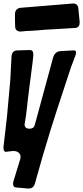

<svg xmlns="http://www.w3.org/2000/svg" viewBox="-20 -862 477 1101"><path d="M129 -684 99 -681Q70 -681 67 -707V-710Q67 -714 66.5 -724Q66 -734 66 -739V-782Q66 -796 74 -805.5Q82 -815 95 -817L399 -842Q426 -842 429 -815Q435 -761 437 -735Q437 -705 414 -702L300 -695Q234 -692 197 -688Q184 -687 161 -685.5Q138 -684 129 -684ZM328 -569 401 -573H404Q416 -573 416 -561Q416 -557 414 -547V-548L387 -476L306 -230L271 -120Q223 35 182 184Q175 219 144 219H139L72 213Q55 212 55 192Q55 184 56 180V181L95 54Q98 44 98 37Q98 24 87.5 14Q77 4 58 4H52L19 8Q18 8 16 8L15 9Q0 9 0 -14V-19L20 -193L39 -403L46 -538Q48 -571 78 -573L149 -575H152Q171 -575 171 -550V-544L167 -505L145 -335Q144 -326 142 -310Q140 -294 138.5 -281Q137 -268 136 -257L129 -198L121 -149Q121 -124 150 -124Q174 -124 179 -145V-144L284 -530Q294 -567 328 -569Z"/></svg>

Font: Bangerz Fix
Style: Regular
Weight: 400
Designer: vernon adams
Foundry: Vernon Adams
Version: Version 2.10;December 28, 2023;FontCreator 13.0.0.2683 64-bi